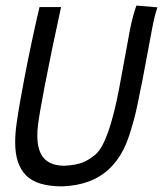

<svg xmlns="http://www.w3.org/2000/svg" viewBox="-20 -661 582 686"><path d="M467.3 -641.1 542.5 -634.8Q532.2 -605.5 523.4 -558.1Q517.1 -524.4 505.4 -461.9Q493.7 -399.4 488.3 -371.1L482.4 -342.8Q472.2 -289.6 464.6 -257.3Q457 -225.1 443.8 -183.6Q430.7 -142.1 412.6 -111.3Q394.5 -80.6 370.6 -58.1Q308.6 1 202.6 4.9Q111.8 4.9 73 -34.4Q34.2 -73.7 34.2 -152.3Q34.2 -184.1 39.1 -218.3Q46.9 -275.4 66.9 -380.4Q92.3 -512.7 121.1 -635.7H198.2Q165 -484.4 140.1 -355.5Q120.6 -253.9 115.7 -214.4Q113.3 -192.4 113.3 -177.2Q113.3 -121.1 137.5 -95Q161.6 -68.8 210.4 -68.8Q249 -70.8 273.4 -79.8Q297.9 -88.9 322.3 -109.9Q368.7 -151.9 405.3 -342.8Q410.6 -370.6 423.6 -441.9Q436.5 -513.2 444.8 -557.1Q454.1 -603.5 467.3 -641.1Z"/></svg>

Font: Fantasque Sans Mono
Style: Italic
Weight: 400
Italic angle: -11°
Monospace: yes
Designer: Jany Belluz
Version: Version 1.8.0 ; ttfautohint (v1.8.2)